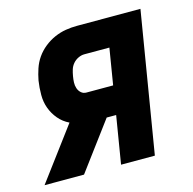

<svg xmlns="http://www.w3.org/2000/svg" viewBox="-105 -603 688 686"><g transform="rotate(-15 239.0 -260.0)"><path d="M-22 0 122 -193Q99 -204 83 -223Q67 -242 58.5 -265Q50 -288 50 -314.5Q50 -341 54 -367Q58 -388 65 -409Q72 -430 84.5 -448Q97 -466 115 -480.5Q133 -495 153.5 -504Q174 -513 195 -516.5Q216 -520 237 -520H472L386 0H261L290 -176H255L124 0ZM307 -281 329 -415H236Q225 -415 213.5 -409.5Q202 -404 194 -394.5Q186 -385 182.5 -373.5Q179 -362 177 -350Q175 -339 174.5 -327.5Q174 -316 177.5 -305.5Q181 -295 189 -288Q197 -281 208 -281Z"/></g></svg>

Font: Iosevka SS18 Extrabold
Style: Italic
Weight: 800
Italic angle: -9°
Monospace: yes
Designer: Belleve Invis
Foundry: Belleve Invis
Version: Version 25.1.1; ttfautohint (v1.8.4)